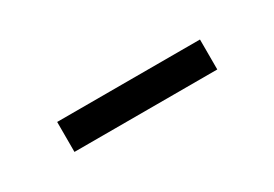

<svg xmlns="http://www.w3.org/2000/svg" viewBox="-12 -470 476 333"><g transform="rotate(-30 226.0 -304.0)"><path d="M83 -334H369V-274H83Z"/></g></svg>

Font: Roboto Serif 20pt ExtraLight
Style: Regular
Weight: 250
Version: Version 1.008